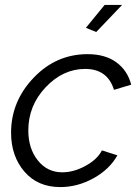

<svg xmlns="http://www.w3.org/2000/svg" viewBox="-20 -750 566 780"><path d="M371 -620 329 -637 405 -730H476ZM25 -211Q25 -338 116.5 -434Q208 -530 336 -530Q407 -530 452.5 -497Q498 -464 513 -406L443 -385Q417 -470 326 -470Q236 -470 165.5 -395.5Q95 -321 95 -220Q95 -147 133.5 -98.5Q172 -50 233 -50Q280 -50 328 -76.5Q376 -103 394 -139L457 -119Q425 -62 360 -26Q295 10 225 10Q133 10 79 -53Q25 -116 25 -211Z"/></svg>

Font: Raleway-v4020
Style: Italic
Weight: 400
Italic angle: -12°
Designer: Matt McInerney, Pablo Impallari, Rodrigo Fuenzalida
Foundry: Matt McInerney, Pablo Impallari, Rodrigo Fuenzalida
Version: Version 4.020;PS 004.020;hotconv 1.0.88;makeotf.lib2.5.64775